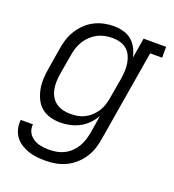

<svg xmlns="http://www.w3.org/2000/svg" viewBox="-136 -644 872 962"><g transform="rotate(20 300.0 -162.5)"><path d="M215 213Q191 213 167.5 210.5Q144 208 122.5 200.5Q101 193 82 181Q63 169 50 151Q37 133 31.5 110Q26 87 29 63H94Q92 78 96 92.5Q100 107 109 118Q118 129 130 136.5Q142 144 156 148Q170 152 185 153.5Q200 155 215 155Q235 155 255 151Q275 147 293.5 137.5Q312 128 327.5 113Q343 98 353.5 80Q364 62 370 42.5Q376 23 380 3L395 -91Q382 -68 362.5 -48Q343 -28 319 -15.5Q295 -3 269.5 2.5Q244 8 219 8Q191 8 164 0.5Q137 -7 117 -24Q97 -41 85.5 -65.5Q74 -90 69 -116.5Q64 -143 65.5 -171.5Q67 -200 72 -228L90 -338Q94 -364 102 -389.5Q110 -415 124.5 -438.5Q139 -462 159.5 -482Q180 -502 204.5 -514.5Q229 -527 255 -532.5Q281 -538 307 -538Q334 -538 359.5 -531Q385 -524 403.5 -508Q422 -492 433.5 -469.5Q445 -447 450 -422L468 -530H588V-472H524L443 13Q439 40 430.5 66Q422 92 406.5 116Q391 140 369 159.5Q347 179 321.5 191Q296 203 269 208Q242 213 215 213ZM252 -50Q271 -50 290.5 -53.5Q310 -57 327.5 -66Q345 -75 360.5 -89.5Q376 -104 386.5 -121Q397 -138 403 -157Q409 -176 412 -195L431 -305Q434 -326 435 -347Q436 -368 432.5 -388Q429 -408 420.5 -426Q412 -444 397 -456.5Q382 -469 362.5 -474.5Q343 -480 322 -480Q301 -480 281 -476Q261 -472 242.5 -462.5Q224 -453 208 -438Q192 -423 181 -405Q170 -387 163.5 -367.5Q157 -348 154 -328L135 -218Q132 -198 131.5 -177Q131 -156 135 -136.5Q139 -117 149 -100Q159 -83 175 -71.5Q191 -60 211 -55Q231 -50 252 -50Z"/></g></svg>

Font: Iosevka Slab Light Extended
Style: Italic
Weight: 300
Width: 7
Italic angle: -9°
Monospace: yes
Designer: Belleve Invis
Foundry: Belleve Invis
Version: Version 11.1.0; ttfautohint (v1.8.3)